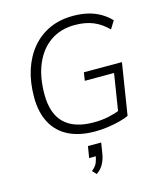

<svg xmlns="http://www.w3.org/2000/svg" viewBox="-138 -814 999 1179"><g transform="rotate(-15 361.0 -225.0)"><path d="M387 8Q290 8 221 -26Q152 -60 115.5 -127.5Q79 -195 79 -292Q79 -387 104 -464Q129 -541 176 -597Q223 -653 289 -683Q355 -713 439 -713Q490 -713 533.5 -702.5Q577 -692 612.5 -671Q648 -650 674 -622L643 -572Q601 -615 551 -635.5Q501 -656 435 -656Q345 -656 280 -611.5Q215 -567 180 -485.5Q145 -404 145 -293Q145 -169 208 -108.5Q271 -48 393 -48Q446 -48 489 -57.5Q532 -67 571 -82L550 -44L592 -309H406L414 -361H656L604 -33Q578 -21 542.5 -12Q507 -3 467 2.5Q427 8 387 8ZM329 263 305 238Q332 216 340 195.5Q348 175 353 148L369 156H309L321 83H405L395 147Q389 185 374 213.5Q359 242 329 263Z"/></g></svg>

Font: Nunito Sans 12pt Light
Style: Italic
Weight: 300
Italic angle: -9°
Designer: Vernon Adams
Foundry: Vernon Adams
Version: Version 3.101;gftools[0.9.27]